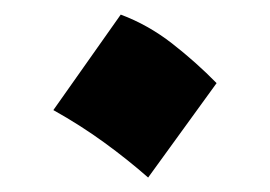

<svg xmlns="http://www.w3.org/2000/svg" viewBox="-20 -451 375 267"><path d="M147.9 -430.7Q186 -416.5 219.5 -390.4Q252.9 -364.3 281.2 -335.4L186 -204.1Q157.7 -229 124.8 -252.9Q91.8 -276.9 54.2 -297.9Z"/></svg>

Font: Pinar DS4-SemiBold
Style: Regular
Weight: 600
Designer: Amin Abedi
Version: Version 2.000